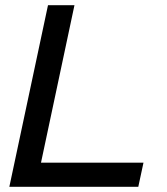

<svg xmlns="http://www.w3.org/2000/svg" viewBox="-20 -720 642 740"><path d="M16 0 165 -700H267L138 -93H533L513 0Z"/></svg>

Font: Red Hat Display Medium
Style: Italic
Weight: 500
Italic angle: -12°
Designer: Pentagram, MCKL
Foundry: Pentagram, MCKL
Version: Version 1.023; ttfautohint (v1.8.3)